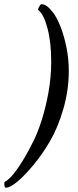

<svg xmlns="http://www.w3.org/2000/svg" viewBox="-31 -750 365 896"><path d="M-3.9 126Q-10.7 126 -10.7 108.4V103.5Q-10.7 98.6 -7.8 97.7Q15.6 86.9 49.3 39.1Q83 -8.8 116.2 -74.2Q141.6 -121.1 162.1 -184.6Q182.6 -248 195.3 -319.8Q208 -391.6 208 -462.9Q208 -552.7 190.4 -618.7Q172.9 -684.6 147.5 -703.1Q146.5 -703.1 146.5 -705.1Q147.5 -710.9 152.8 -720.7Q158.2 -730.5 163.1 -730.5Q186.5 -730.5 215.8 -692.4Q235.4 -667 252 -624Q268.6 -581.1 279.3 -528.3Q290 -475.6 290 -418Q290 -329.1 264.6 -241.7Q239.3 -154.3 202.1 -90.8Q168 -32.2 127.4 17.1Q86.9 66.4 51.8 96.2Q16.6 126 -3.9 126Z"/></svg>

Font: Crimson Text SemiBold
Style: Italic
Weight: 600
Italic angle: -11°
Designer: Sebastian Kosch
Foundry: Sebastian Kosch
Version: Version 1.100; ttfautohint (v1.8.4)